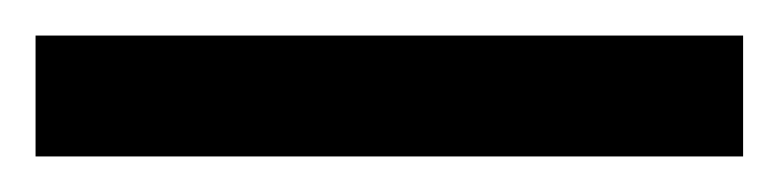

<svg xmlns="http://www.w3.org/2000/svg" viewBox="-22 -23 438 108"><path d="M-2 65H396V-3H-2Z"/></svg>

Font: Noto Sans Kannada UI SemiCondensed
Style: Bold
Weight: 700
Width: 4
Designer: Jelle Bosma - Monotype Design Team
Foundry: Monotype Imaging Inc.
Version: Version 2.005